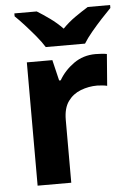

<svg xmlns="http://www.w3.org/2000/svg" viewBox="-54 -807 574 847"><g transform="rotate(-5 233.0 -383.0)"><path d="M383 -556Q394 -556 409 -555Q424 -554 433 -552L422 -412Q415 -414 401.5 -415.5Q388 -417 378 -417Q340 -417 305 -403.5Q270 -390 248.5 -360Q227 -330 227 -278V0H78V-546H191L213 -454H220Q244 -496 286 -526Q328 -556 383 -556ZM167 -606Q153 -629 130.5 -656Q108 -683 84.5 -709Q61 -735 42 -753V-766H141Q167 -750 197 -728.5Q227 -707 253 -680Q279 -707 310 -728.5Q341 -750 367 -766H466V-753Q448 -735 424 -709Q400 -683 377.5 -656Q355 -629 341 -606Z"/></g></svg>

Font: Noto Sans Sundanese
Style: Bold
Weight: 700
Version: Version 2.003